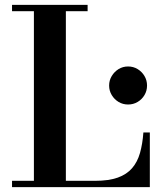

<svg xmlns="http://www.w3.org/2000/svg" viewBox="-20 -770 670 790"><path d="M29.5 0V-26H119.5V-724H29.5V-750H340.5V-724H251V-26H371Q427.5 -26 464.5 -39.2Q501.5 -52.5 523.5 -78Q545.5 -103.5 556 -140.5Q566.5 -177.5 570 -225H596.5V0ZM507 -340Q485.5 -340 468 -350.5Q450.5 -361 439.8 -378.8Q429 -396.5 429 -418Q429 -439.5 439.8 -457.2Q450.5 -475 468 -485.8Q485.5 -496.5 507 -496.5Q528.5 -496.5 546.2 -485.8Q564 -475 574.5 -457.2Q585 -439.5 585 -418Q585 -396.5 574.5 -378.8Q564 -361 546.2 -350.5Q528.5 -340 507 -340Z"/></svg>

Font: Bodoni Moda 9pt SemiBold
Style: Regular
Weight: 600
Designer: Owen Earl
Foundry: indestructible type
Version: Version 2.005